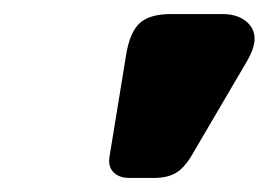

<svg xmlns="http://www.w3.org/2000/svg" viewBox="-20 -744 382 273"><path d="M223 -724H296Q317 -724 329.5 -714Q342 -704 342 -689Q342 -675 330 -655L252 -522Q241 -504 229 -497.5Q217 -491 199 -491H164Q149 -491 141 -499.5Q133 -508 136 -523L159 -664Q164 -697 178 -710.5Q192 -724 223 -724Z"/></svg>

Font: Shrikhand
Style: Regular
Weight: 400
Italic angle: -14°
Version: Version 1.000;PS 1.000;hotconv 1.0.88;makeotf.lib2.5.647800